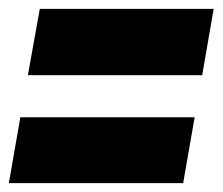

<svg xmlns="http://www.w3.org/2000/svg" viewBox="-43 -459 503 434"><path d="M20 -289H414L440 -439H47ZM-23 -45H371L397 -194H3Z"/></svg>

Font: Anybody ExtraExpanded Black
Style: Italic
Weight: 900
Width: 8
Italic angle: -10°
Version: Version 1.113;gftools[0.9.25]